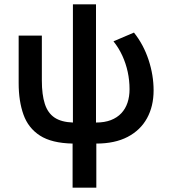

<svg xmlns="http://www.w3.org/2000/svg" viewBox="-20 -660 783 890"><path d="M316.5 210V5.5Q219.5 3.5 165.2 -31.5Q111 -66.5 88.8 -128.8Q66.5 -191 66.5 -275V-495H174V-287Q174 -221 187.8 -178.5Q201.5 -136 232.8 -115Q264 -94 318 -92V-640H425V-92Q464.5 -92 493.8 -103.2Q523 -114.5 542.2 -135Q561.5 -155.5 571 -183.8Q580.5 -212 580.5 -246.5Q580.5 -287.5 572 -326.8Q563.5 -366 547 -402Q530.5 -438 506 -468.5L601 -509Q645.5 -453 668.8 -382.2Q692 -311.5 692 -241Q692 -167.5 661.5 -112Q631 -56.5 571.8 -25.5Q512.5 5.5 426.5 5.5V210Z"/></svg>

Font: Geologica Roman
Style: Regular
Weight: 400
Designer: Sindre Bremnes, Frode Helland
Foundry: Monokrom Skriftforlag AS
Version: Version 1.010;gftools[0.9.28]